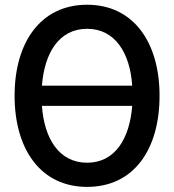

<svg xmlns="http://www.w3.org/2000/svg" viewBox="-20 -754 716 790"><path d="M338.5 15C529.5 15 636.5 -137.5 636.5 -360C636.5 -579.5 529.5 -734.5 338.5 -734.5C147 -734.5 40 -579.5 40 -360C40 -140.5 147 15 338.5 15ZM338.5 -635.5C453 -635.5 515 -537 524 -401.5H152.5C163 -537 223.5 -635.5 338.5 -635.5ZM338.5 -84.5C223.5 -84.5 162 -183 152.5 -318.5H524C513.5 -183 453 -84.5 338.5 -84.5Z"/></svg>

Font: Manrope SemiBold
Style: Regular
Weight: 600
Designer: Mikhail Sharanda
Foundry: Mikhail Sharanda
Version: Version 4.505